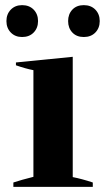

<svg xmlns="http://www.w3.org/2000/svg" viewBox="-20 -727 414 747"><path d="M5 -645Q5 -672 22 -689.5Q39 -707 66 -707Q94 -707 111 -689.5Q128 -672 128 -645Q128 -618 111 -600.5Q94 -583 66 -583Q39 -583 22 -600.5Q5 -618 5 -645ZM245 -645Q245 -672 261.5 -689.5Q278 -707 306 -707Q334 -707 351 -689.5Q368 -672 368 -645Q368 -618 351 -600.5Q334 -583 306 -583Q278 -583 261.5 -600.5Q245 -618 245 -645ZM32 -17Q62 -27 110 -39V-454Q79 -460 42 -473V-484L263 -506V-38Q299 -31 341 -17V0H32Z"/></svg>

Font: Trirong Bold
Style: Regular
Weight: 700
Designer: Katatrad Team
Foundry: CadsonDemak
Version: Version 1.000